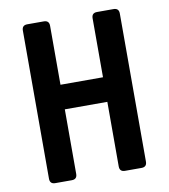

<svg xmlns="http://www.w3.org/2000/svg" viewBox="-82 -800 764 869"><g transform="rotate(-10 300.0 -365.0)"><path d="M101.9 0Q77.2 0 77.2 -24.7V-705.3Q77.2 -730 101.9 -730H177.6Q202.3 -730 202.3 -705.3V-434.4H397.7V-705.3Q397.7 -730 422.4 -730H498.1Q522.8 -730 522.8 -705.3V-24.7Q522.8 0 498.1 0H422.4Q397.7 0 397.7 -24.7V-321.4H202.3V-24.7Q202.3 0 177.6 0Z"/></g></svg>

Font: Pitagon Sans Mono
Style: Regular
Weight: 400
Monospace: yes
Designer: Travis Tran
Foundry: Pitagon
Version: Version 1.001;gftools[0.9.26]